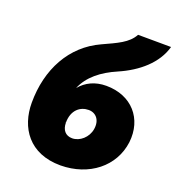

<svg xmlns="http://www.w3.org/2000/svg" viewBox="-141 -893 931 1016"><g transform="rotate(20 324.5 -385.0)"><path d="M57 -250C57 -111 136 10 313 10C473 9 596 -88 614 -230C630 -367 541 -469 398 -469C335 -469 286 -445 251 -403C280 -474 345 -525 429 -561C535 -607 622 -681 649 -779L463 -780C434 -726 375 -702 297 -666C141 -595 57 -439 57 -250ZM263 -213H257V-214L263 -213C263 -284 307 -317 354 -317C395 -317 424 -284 415 -231C407 -183 365 -146 322 -146C284 -146 263 -172 263 -213Z"/></g></svg>

Font: Jost* Black
Style: Italic
Weight: 900
Italic angle: -10°
Version: Version 3.7